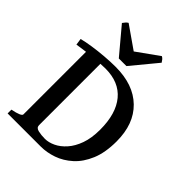

<svg xmlns="http://www.w3.org/2000/svg" viewBox="-242 -984 1106 1106"><g transform="rotate(45 311.0 -431.0)"><path d="M22 0V-30.8Q90.3 -44.4 90.3 -60.5V-570.3Q71.3 -567.9 54 -565.4Q36.6 -563 22 -560.5L16.1 -600.6Q47.4 -608.9 91.8 -615.5Q136.2 -622.1 183.8 -626Q231.4 -629.9 272.5 -629.9Q417.5 -629.9 498.8 -550.8Q580.1 -471.7 580.1 -330.1Q580.1 -238.8 553.5 -175.5Q526.9 -112.3 483.9 -73.5Q440.9 -34.7 390.6 -17.3Q340.3 0 292.5 0ZM276.9 -48.3Q307.1 -48.3 339.8 -63.7Q372.6 -79.1 401.1 -111.1Q429.7 -143.1 447.5 -192.6Q465.3 -242.2 465.3 -311Q465.3 -440.9 407 -511.2Q348.6 -581.5 238.3 -581.5Q218.3 -581.5 197.8 -580.1V-80.1Q197.8 -59.6 222.4 -54Q247.1 -48.3 276.9 -48.3ZM251 -676.8 119.1 -834Q126 -843.8 132.1 -850.6Q138.2 -857.4 146 -861.8L283.2 -766.1L417 -861.8Q425.3 -857.4 431.2 -850.6Q437 -843.8 442.9 -834L313 -676.8Z"/></g></svg>

Font: David Libre Medium
Style: Regular
Weight: 500
Designer: Ismar David, J. Victor Gaultney, Annie Olsen and Meir Sadan
Foundry: Monotype Imaging Inc. & SIL International
Version: Version 1.100; ttfautohint (v1.8.4.7-5d5b)